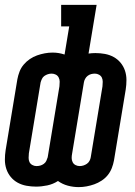

<svg xmlns="http://www.w3.org/2000/svg" viewBox="-31 -755 551 785"><path d="M291 10Q268 10 246 4Q224 -2 206 -15Q186 -2 162.5 3Q139 8 116 8Q97 8 77.5 4.5Q58 1 41.5 -8Q25 -17 13 -31.5Q1 -46 -5 -64Q-11 -82 -11 -102Q-11 -122 -8 -141L40 -431Q43 -447 49 -462.5Q55 -478 66 -491Q77 -504 91 -513.5Q105 -523 120.5 -528.5Q136 -534 152 -537Q168 -540 184 -540Q197 -540 209 -538Q221 -536 233 -532L252 -647H219V-735H364L331 -536Q338 -537 345 -537.5Q352 -538 359 -538Q379 -538 398 -534.5Q417 -531 433.5 -522Q450 -513 462 -498.5Q474 -484 480 -466Q486 -448 486 -428Q486 -408 483 -389L435 -99Q432 -83 426 -67.5Q420 -52 409.5 -39Q399 -26 384.5 -16.5Q370 -7 354.5 -1.5Q339 4 323 7Q307 10 291 10ZM118 -76Q126 -76 133.5 -78Q141 -80 148 -85Q155 -90 158.5 -97.5Q162 -105 164 -112L212 -402Q213 -412 213 -421Q213 -430 209 -438Q205 -446 197 -450Q189 -454 180 -454Q172 -454 164.5 -451.5Q157 -449 150.5 -444.5Q144 -440 140.5 -432.5Q137 -425 135 -418L87 -128Q86 -119 86 -109.5Q86 -100 89.5 -92.5Q93 -85 101 -80.5Q109 -76 118 -76ZM295 -76Q303 -76 310.5 -78.5Q318 -81 324.5 -85.5Q331 -90 335 -97.5Q339 -105 340 -112L388 -402Q389 -411 389 -420.5Q389 -430 385.5 -437.5Q382 -445 374 -449.5Q366 -454 357 -454Q349 -454 341.5 -452Q334 -450 327.5 -445Q321 -440 317 -432.5Q313 -425 312 -418L264 -128Q262 -118 262 -109Q262 -100 266 -92Q270 -84 278 -80Q286 -76 295 -76Z"/></svg>

Font: Iosevka Slab Semibold Oblique
Style: Regular
Weight: 600
Italic angle: -9°
Monospace: yes
Designer: Belleve Invis
Foundry: Belleve Invis
Version: Version 11.1.1; ttfautohint (v1.8.3)